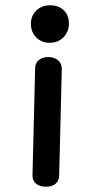

<svg xmlns="http://www.w3.org/2000/svg" viewBox="-20 -713 357 727"><path d="M97 -623Q97 -653 117.5 -673Q138 -693 170 -693Q202 -693 221.5 -674Q241 -655 241 -624Q241 -593 220.5 -572Q200 -551 168 -551Q137 -551 117 -571.5Q97 -592 97 -623ZM103 -48 113 -454Q113 -474 127 -485.5Q141 -497 163 -497Q185 -497 199.5 -485Q214 -473 214 -453L204 -47Q203 -27 189.5 -16.5Q176 -6 154 -6Q131 -6 117 -17Q103 -28 103 -48Z"/></svg>

Font: Mali Medium
Style: Regular
Weight: 500
Version: Version 1.000; ttfautohint (v1.6)